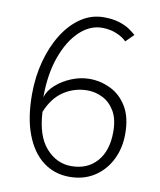

<svg xmlns="http://www.w3.org/2000/svg" viewBox="-86 -835 767 918"><g transform="rotate(10 297.0 -376.0)"><path d="M313 13.5Q240.5 13.5 185.5 -28Q130.5 -69.5 99.8 -149.5Q69 -229.5 69 -344.5Q69 -429.5 89.5 -505.8Q110 -582 147 -640.8Q184 -699.5 234.2 -733Q284.5 -766.5 344 -766.5Q388.5 -766.5 419.5 -756.5Q450.5 -746.5 470.5 -732.8Q490.5 -719 502 -708.5L464 -670.5Q446 -689.5 414.2 -702.5Q382.5 -715.5 345 -715.5Q285.5 -715.5 235.5 -668Q185.5 -620.5 155.2 -536Q125 -451.5 125 -340Q135 -373 167 -401.5Q199 -430 242 -447.2Q285 -464.5 328 -464.5Q381.5 -464.5 430.2 -441Q479 -417.5 510 -366.8Q541 -316 541 -234.5Q541 -165.5 513 -109.2Q485 -53 433.8 -19.8Q382.5 13.5 313 13.5ZM313 -38.5Q391 -38.5 437 -90.5Q483 -142.5 483 -234.5Q483 -296.5 460.2 -334.8Q437.5 -373 402 -390.8Q366.5 -408.5 328 -408.5Q265 -408.5 213.2 -374.5Q161.5 -340.5 133 -270Q139 -154 190.5 -96.2Q242 -38.5 313 -38.5Z"/></g></svg>

Font: Junction Light
Style: Regular
Weight: 300
Designer: Caroline Hadilaksono
Foundry: Caroline Hadilaksono, Tyler Finck, The League of Moveable Type
Version: Version 2.000; ttfautohint (v1.8.3)